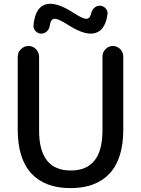

<svg xmlns="http://www.w3.org/2000/svg" viewBox="-20 -970 733 1000"><path d="M499 -940.4Q516.6 -940.4 529.3 -927.2Q542 -914.1 540 -897.5Q527.3 -795.9 452.1 -794.9Q406.2 -794.9 335 -839.8Q286.1 -872.1 265.1 -872.1Q244.1 -872.1 239.3 -836.9Q237.3 -819.3 224.6 -807.1Q211.9 -794.9 195.3 -794.9Q177.7 -794.9 165.5 -807.6Q153.3 -820.3 154.3 -837.9Q165 -950.2 242.2 -950.2Q289.1 -950.2 359.4 -905.3Q410.2 -872.1 428.7 -872.1Q448.2 -872.1 454.1 -898.4Q458 -916 470.2 -928.2Q482.4 -940.4 499 -940.4ZM72.3 -294.9V-673.8Q72.3 -697.3 88.9 -713.9Q105.5 -730.5 128.4 -730.5Q151.4 -730.5 167.5 -713.9Q183.6 -697.3 183.6 -673.8V-290Q183.6 -82 348.6 -82Q513.7 -82 513.7 -290V-675.8Q513.7 -698.2 529.8 -714.4Q545.9 -730.5 567.9 -730.5Q589.8 -730.5 606 -714.4Q622.1 -698.2 622.1 -675.8V-294.9Q622.1 -143.6 551.3 -66.9Q480.5 9.8 347.2 9.8Q213.9 9.8 143.1 -66.9Q72.3 -143.6 72.3 -294.9Z"/></svg>

Font: Rounded Mgen+ 2p medium
Style: Regular
Weight: 500
Designer: [Source Han Sans]
Ryoko NISHIZUKA  (kana & ideographs); Paul D. Hunt (Latin, Greek & Cyrillic); Wenlong ZHANG  (bopomofo
Version: Version 1.059.20150602